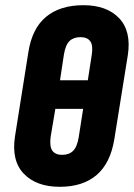

<svg xmlns="http://www.w3.org/2000/svg" viewBox="-20 -711 515 739"><path d="M210 8Q120 8 71.5 -42.5Q23 -93 38 -188L89 -509Q103 -601 157 -646Q211 -691 301 -691Q391 -691 438.5 -641Q486 -591 472 -499L420 -175Q405 -83 352 -37.5Q299 8 210 8ZM219 -115Q246 -115 261.5 -130.5Q277 -146 283 -183L300 -292H193L175 -185Q170 -147 181.5 -131Q193 -115 219 -115ZM211 -402H318L333 -499Q339 -536 327.5 -552Q316 -568 290 -568Q263 -568 247.5 -553Q232 -538 226 -501Z"/></svg>

Font: Sofia Sans Condensed Black
Style: Italic
Weight: 900
Italic angle: -9°
Version: Version 4.100